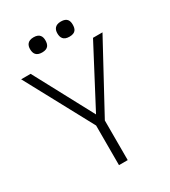

<svg xmlns="http://www.w3.org/2000/svg" viewBox="-183 -789 778 877"><g transform="rotate(-30 206.5 -350.5)"><path d="M228 0V-209L420 -563H370L207 -253L41 -563H-9L182 -209V0ZM136 -621C168 -621 176 -639 176 -662C176 -682 168 -701 136 -701C104 -701 95 -682 95 -662C95 -639 104 -621 136 -621ZM280 -621C313 -621 320 -639 320 -662C320 -682 313 -701 280 -701C248 -701 239 -682 239 -662C239 -639 248 -621 280 -621Z"/></g></svg>

Font: OSH Darker Grotesque
Style: Regular
Weight: 400
Designer: Gabriel Lam
Foundry: TypeRant
Version: Version 1.000;Glyphs 3.1.1 (3148)